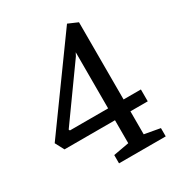

<svg xmlns="http://www.w3.org/2000/svg" viewBox="-168 -780 814 883"><g transform="rotate(-30 239.0 -338.0)"><path d="M206 0V-44L289 -59V-181H21L-4 -228L320 -676L371 -654V-244H463V-181H371V-59L454 -44V0ZM86 -244H289V-521V-539V-542L280 -525L83 -250Z"/></g></svg>

Font: Faustina VF Beta
Style: Regular
Weight: 400
Designer: Alfonso Garcia
Foundry: Omnibus-Type
Version: Version 1.006